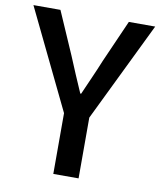

<svg xmlns="http://www.w3.org/2000/svg" viewBox="-86 -802 725 868"><g transform="rotate(10 276.5 -368.0)"><path d="M218 -279V0H334V-279L556 -736H435L349 -541C327 -486 303 -435 279 -379H275C250 -435 229 -486 206 -541L121 -736H-3Z"/></g></svg>

Font: Kinto Sans Med
Style: Regular
Weight: 500
Designer: Authors: Ryoko NISHIZUKA  (kana & ideographs); Paul D. Hunt (Latin, Greek & Cyrillic); Wenlong ZHANG  (bopomofo); Sandol
Foundry: Adobe Systems Incorporated, ookami Inc.
Version: Version 0.001